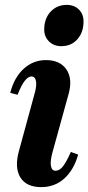

<svg xmlns="http://www.w3.org/2000/svg" viewBox="-20 -752 362 786"><path d="M149 14Q88 14 63.5 -25.5Q39 -65 57 -132L120 -363Q131 -399 127.5 -419Q124 -439 109 -439Q81 -439 52 -364L22 -372Q38 -435 77 -470.5Q116 -506 168 -506Q226 -506 252 -467.5Q278 -429 261 -368L195 -129Q185 -93 188.5 -73Q192 -53 207 -53Q223 -53 237 -70Q251 -87 270 -130L300 -119Q282 -56 243 -21Q204 14 149 14ZM231 -563Q200 -563 180.5 -582.5Q161 -602 161 -631Q161 -676 187 -704Q213 -732 253 -732Q284 -732 303 -713Q322 -694 322 -664Q322 -620 297 -591.5Q272 -563 231 -563Z"/></svg>

Font: Platypi Light SemiBold
Style: Italic
Weight: 600
Italic angle: -13°
Version: Version 1.200